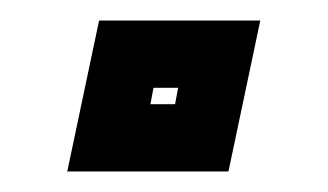

<svg xmlns="http://www.w3.org/2000/svg" viewBox="-20 -461 319 187"><path d="M45.5 -294 76.5 -441H233.5L202.5 -294ZM126.5 -359.5H150.5L153.5 -375.5H129.5Z"/></svg>

Font: Tourney Expanded Regular
Style: Bold Italic
Weight: 700
Width: 7
Italic angle: -12°
Designer: Tyler Finck
Foundry: Etcetera Type Co
Version: Version 1.010; ttfautohint (v1.8.3)